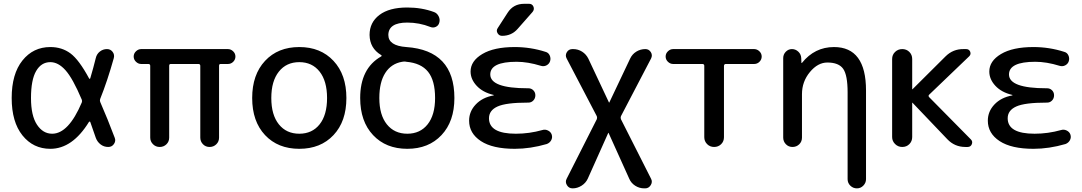

<svg xmlns="http://www.w3.org/2000/svg" viewBox="-20 -780 5744 1019"><path d="M247.1 -450.2Q199.2 -450.2 171.9 -403.3Q144.5 -356.4 144.5 -259.8Q144.5 -166 176.3 -118.2Q208 -70.3 256.8 -70.3Q343.8 -70.3 414.1 -236.3Q417 -244.1 414.1 -251Q366.2 -364.3 327.6 -407.2Q289.1 -450.2 247.1 -450.2ZM247.1 9.8Q156.2 9.8 99.1 -61.5Q42 -132.8 42 -259.8Q42 -387.7 99.1 -459Q156.2 -530.3 247.1 -530.3Q308.6 -530.3 354 -496.6Q399.4 -462.9 453.1 -363.3Q454.1 -361.3 456.1 -361.8Q458 -362.3 459 -364.3Q475.6 -419.9 488.3 -471.7Q493.2 -493.2 509.8 -506.3Q526.4 -519.5 547.9 -519.5Q566.4 -519.5 577.6 -504.9Q588.9 -490.2 584 -471.7Q549.8 -349.6 511.7 -254.9Q508.8 -247.1 511.7 -239.3Q551.8 -147.5 588.9 -48.8Q595.7 -32.2 585 -16.1Q574.2 0 554.7 0Q531.2 0 513.7 -13.7Q496.1 -27.3 488.3 -48.8Q486.3 -54.7 459 -132.8Q458 -134.8 456.1 -134.8Q454.1 -134.8 452.1 -132.8Q364.3 9.8 247.1 9.8Z M729.5 -440.4Q713.9 -440.4 701.7 -452.1Q689.5 -463.9 689.5 -480Q689.5 -496.1 701.7 -507.8Q713.9 -519.5 729.5 -519.5H1189.5Q1205.1 -519.5 1217.3 -507.8Q1229.5 -496.1 1229.5 -480Q1229.5 -463.9 1217.8 -452.1Q1206.1 -440.4 1189.5 -440.4H1150.4Q1142.6 -440.4 1142.6 -430.7V-49.8Q1142.6 -28.3 1127.9 -14.2Q1113.3 0 1092.3 0Q1071.3 0 1057.1 -14.6Q1043 -29.3 1043 -49.8V-430.7Q1043 -439.5 1034.2 -440.4H885.7Q877.9 -440.4 877.9 -430.7V-49.8Q877.9 -28.3 863.3 -14.2Q848.6 0 827.6 0Q806.6 0 792 -14.6Q777.3 -29.3 777.3 -49.8V-430.7Q777.3 -439.5 768.6 -440.4Z M1676.3 -399.9Q1636.7 -450.2 1568.4 -450.2Q1500 -450.2 1460 -399.9Q1419.9 -349.6 1419.9 -259.8Q1419.9 -169.9 1460 -120.1Q1500 -70.3 1568.4 -70.3Q1636.7 -70.3 1676.3 -120.1Q1715.8 -169.9 1715.8 -259.8Q1715.8 -349.6 1676.3 -399.9ZM1750 -63Q1681.6 9.8 1568.4 9.8Q1455.1 9.8 1386.7 -63Q1318.4 -135.7 1318.4 -259.8Q1318.4 -383.8 1386.7 -457Q1455.1 -530.3 1568.4 -530.3Q1681.6 -530.3 1750 -457Q1818.4 -383.8 1818.4 -259.8Q1818.4 -135.7 1750 -63Z M2114.3 -452.1Q2056.6 -442.4 2024.9 -393.1Q1993.2 -343.8 1993.2 -259.8Q1993.2 -169.9 2033.2 -120.1Q2073.2 -70.3 2141.6 -70.3Q2210 -70.3 2249.5 -120.1Q2289.1 -169.9 2289.1 -259.8Q2289.1 -352.5 2252 -398.9Q2214.8 -445.3 2136.7 -452.1Q2135.7 -452.1 2134.3 -452.6Q2132.8 -453.1 2131.8 -453.1Q2125 -454.1 2114.3 -452.1ZM1891.6 -259.8Q1891.6 -417 2002.9 -480.5Q2008.8 -484.4 2002 -488.3Q1942.4 -524.4 1941.4 -594.7Q1941.4 -661.1 1993.7 -700.7Q2045.9 -740.2 2141.6 -740.2Q2218.8 -740.2 2284.2 -715.8Q2299.8 -710 2308.1 -693.4Q2316.4 -676.8 2311.5 -660.2Q2307.6 -644.5 2293.5 -637.7Q2279.3 -630.9 2264.6 -636.7Q2205.1 -660.2 2141.6 -660.2Q2042 -660.2 2041 -594.7Q2041 -537.1 2136.7 -530.3Q2391.6 -512.7 2391.6 -259.8Q2391.6 -135.7 2323.2 -63Q2254.9 9.8 2141.6 9.8Q2028.3 9.8 1960 -63Q1891.6 -135.7 1891.6 -259.8Z M2711.9 9.8Q2594.7 9.8 2532.2 -31.2Q2469.7 -72.3 2469.7 -139.6Q2469.7 -188.5 2504.9 -225.6Q2540 -262.7 2598.6 -273.4Q2600.6 -273.4 2600.6 -275.4Q2600.6 -276.4 2598.6 -276.4Q2542 -290 2509.8 -324.7Q2477.5 -359.4 2477.5 -400.4Q2477.5 -456.1 2539.6 -493.2Q2601.6 -530.3 2711.9 -530.3Q2795.9 -530.3 2875 -504.9Q2890.6 -501 2897.5 -485.8Q2904.3 -470.7 2899.4 -455.1Q2894.5 -440.4 2880.4 -433.1Q2866.2 -425.8 2850.6 -430.7Q2781.2 -452.1 2721.7 -452.1Q2582 -452.1 2582 -384.8Q2582 -311.5 2781.2 -311.5H2784.2Q2799.8 -311.5 2810.5 -300.8Q2821.3 -290 2821.3 -274.4Q2821.3 -257.8 2810.5 -246.6Q2799.8 -235.4 2784.2 -235.4H2781.2Q2666 -235.4 2620.6 -214.8Q2575.2 -194.3 2575.2 -152.3Q2575.2 -70.3 2717.8 -70.3Q2789.1 -70.3 2858.4 -89.8Q2873 -94.7 2888.2 -87.4Q2903.3 -80.1 2908.2 -65.4Q2913.1 -49.8 2905.3 -35.6Q2897.5 -21.5 2881.8 -15.6Q2794.9 9.8 2711.9 9.8ZM2761.7 -759.8H2788.1Q2804.7 -759.8 2811 -745.1Q2817.4 -730.5 2806.6 -716.8L2727.5 -627Q2695.3 -589.8 2644.5 -589.8Q2628.9 -589.8 2620.6 -604Q2612.3 -618.2 2622.1 -631.8L2673.8 -711.9Q2704.1 -759.8 2761.7 -759.8Z M2987.3 168.9 3147.5 -147.5Q3150.4 -155.3 3147.5 -163.1L2987.3 -469.7Q2978.5 -486.3 2988.3 -502.9Q2998 -519.5 3018.6 -519.5H3021.5Q3047.9 -519.5 3069.3 -505.9Q3090.8 -492.2 3102.5 -468.8L3211.9 -236.3Q3211.9 -235.4 3212.9 -235.4Q3213.9 -235.4 3213.9 -236.3L3324.2 -468.8Q3335 -492.2 3356.9 -505.9Q3378.9 -519.5 3405.3 -519.5Q3423.8 -519.5 3434.1 -503.4Q3444.3 -487.3 3435.5 -469.7L3275.4 -163.1Q3272.5 -155.3 3275.4 -147.5L3435.5 168.9Q3444.3 185.5 3433.6 202.6Q3422.9 219.7 3404.3 219.7H3399.4Q3373 219.7 3351.1 205.6Q3329.1 191.4 3319.3 168L3210 -74.2Q3210 -75.2 3209 -75.2Q3208 -75.2 3208 -74.2L3099.6 168Q3088.9 191.4 3066.4 205.6Q3043.9 219.7 3019.5 219.7H3018.6Q2999 219.7 2988.8 202.6Q2978.5 185.5 2987.3 168.9Z M3552.7 -440.4Q3537.1 -440.4 3524.9 -452.1Q3512.7 -463.9 3512.7 -480Q3512.7 -496.1 3524.9 -507.8Q3537.1 -519.5 3552.7 -519.5H3982.4Q3998 -519.5 4010.3 -507.8Q4022.5 -496.1 4022.5 -480Q4022.5 -463.9 4010.7 -452.1Q3999 -440.4 3982.4 -440.4H3832Q3823.2 -440.4 3822.3 -430.7V-51.8Q3822.3 -29.3 3807.1 -14.6Q3792 0 3770 0Q3748 0 3732.9 -15.1Q3717.8 -30.3 3717.8 -51.8V-430.7Q3717.8 -439.5 3709 -440.4Z M4136.7 -49.8V-471.7Q4136.7 -491.2 4150.4 -505.4Q4164.1 -519.5 4183.1 -519.5Q4202.1 -519.5 4216.8 -505.9Q4231.4 -492.2 4232.4 -471.7L4233.4 -446.3Q4233.4 -445.3 4234.4 -445.3Q4235.4 -445.3 4236.3 -446.3Q4303.7 -530.3 4406.2 -530.3Q4576.2 -530.3 4576.2 -299.8V170.9Q4576.2 190.4 4562 205.1Q4547.9 219.7 4527.8 219.7Q4507.8 219.7 4493.2 205.6Q4478.5 191.4 4478.5 170.9V-290Q4478.5 -380.9 4455.1 -414.6Q4431.6 -448.2 4371.1 -448.2Q4320.3 -448.2 4278.3 -397.5Q4236.3 -346.7 4236.3 -280.3V-49.8Q4236.3 -28.3 4221.7 -14.2Q4207 0 4186 0Q4165 0 4150.9 -14.6Q4136.7 -29.3 4136.7 -49.8Z M4714.8 -52.7V-466.8Q4714.8 -489.3 4730.5 -504.4Q4746.1 -519.5 4768.6 -519.5Q4791 -519.5 4806.2 -504.4Q4821.3 -489.3 4821.3 -466.8V-306.6L4822.3 -305.7L4823.2 -306.6L4998 -480.5Q5038.1 -520.5 5094.7 -519.5H5107.4Q5123 -519.5 5128.9 -505.9Q5134.8 -492.2 5124 -481.4L4911.1 -277.3Q4905.3 -271.5 4911.1 -264.6L5132.8 -40Q5143.6 -29.3 5137.7 -14.6Q5131.8 0 5115.2 0H5103.5Q5046.9 0 5007.8 -41L4823.2 -234.4Q4823.2 -235.4 4822.3 -235.4L4821.3 -234.4V-52.7Q4821.3 -30.3 4806.2 -15.1Q4791 0 4768.6 0Q4746.1 0 4730.5 -15.6Q4714.8 -31.2 4714.8 -52.7Z M5464.8 9.8Q5347.7 9.8 5285.2 -31.2Q5222.7 -72.3 5222.7 -139.6Q5222.7 -188.5 5257.8 -225.6Q5293 -262.7 5351.6 -273.4Q5353.5 -273.4 5353.5 -275.4Q5353.5 -276.4 5351.6 -276.4Q5294.9 -290 5262.7 -324.7Q5230.5 -359.4 5230.5 -400.4Q5230.5 -456.1 5292.5 -493.2Q5354.5 -530.3 5464.8 -530.3Q5548.8 -530.3 5627.9 -504.9Q5643.6 -501 5650.4 -485.8Q5657.2 -470.7 5652.3 -455.1Q5647.5 -440.4 5633.3 -433.1Q5619.1 -425.8 5603.5 -430.7Q5534.2 -452.1 5474.6 -452.1Q5335 -452.1 5335 -384.8Q5335 -311.5 5534.2 -311.5H5537.1Q5552.7 -311.5 5563.5 -300.8Q5574.2 -290 5574.2 -274.4Q5574.2 -257.8 5563.5 -246.6Q5552.7 -235.4 5537.1 -235.4H5534.2Q5418.9 -235.4 5373.5 -214.8Q5328.1 -194.3 5328.1 -152.3Q5328.1 -70.3 5470.7 -70.3Q5542 -70.3 5611.3 -89.8Q5626 -94.7 5641.1 -87.4Q5656.2 -80.1 5661.1 -65.4Q5666 -49.8 5658.2 -35.6Q5650.4 -21.5 5634.8 -15.6Q5547.9 9.8 5464.8 9.8Z"/></svg>

Font: Rounded Mgen+ 2p medium
Style: Regular
Weight: 500
Designer: [Source Han Sans]
Ryoko NISHIZUKA  (kana & ideographs); Paul D. Hunt (Latin, Greek & Cyrillic); Wenlong ZHANG  (bopomofo
Version: Version 1.059.20150602